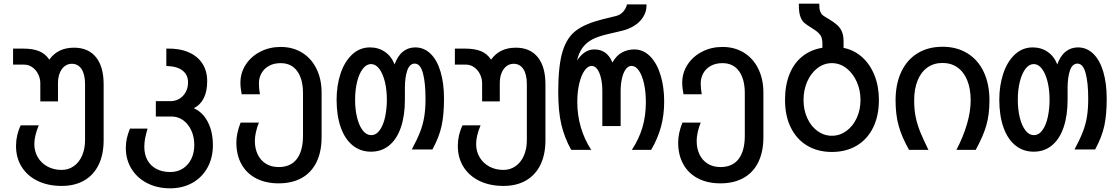

<svg xmlns="http://www.w3.org/2000/svg" viewBox="-20 -814 6040 1043"><path d="M67 -21.5Q67 -80 92.5 -133H190.5Q166.5 -75.5 166.5 -31.5Q166.5 8.5 185.5 40.5Q204.5 72.5 238.2 90.8Q272 109 315 109Q352 109 381 88.5Q410 68 426 31.2Q442 -5.5 442 -52.5V-356.5Q442 -409.5 423.2 -438.5Q404.5 -467.5 370 -467.5Q348 -467.5 331 -454.2Q314 -441 304.5 -417.2Q295 -393.5 295 -362.5V-263H199V-360.5Q199 -388 187.2 -411.5Q175.5 -435 155.2 -449Q135 -463 111 -463H51V-550H105Q159 -550 193.2 -535.8Q227.5 -521.5 247.5 -490Q272 -523.5 305.2 -539.2Q338.5 -555 382 -555Q459.5 -555 501.2 -503.5Q543 -452 543 -356.5V-52.5Q543 25.5 515.8 81.2Q488.5 137 437.2 166.5Q386 196 315 196Q241 196 185 169Q129 142 98 92.8Q67 43.5 67 -21.5Z M663.5 -10.5Q663.5 -37 669 -62Q674.5 -87 686 -115.5H781.5Q771.5 -80.5 767.8 -59.8Q764 -39 764 -16Q764 25.5 781 56.2Q798 87 830 103.8Q862 120.5 905 120.5Q943.5 120.5 973 101.8Q1002.5 83 1019 49.8Q1035.5 16.5 1035.5 -26.5Q1035.5 -69.5 1019.5 -104.8Q1003.5 -140 975.5 -160.5Q947.5 -181 912.5 -181H826.5V-264.5H905.5Q933 -264.5 954.8 -277.8Q976.5 -291 989 -314.2Q1001.5 -337.5 1001.5 -366Q1001.5 -408 971 -431.2Q940.5 -454.5 883.5 -455.5V-550Q953 -552 1003 -530.8Q1053 -509.5 1079.2 -469Q1105.5 -428.5 1105.5 -373Q1105.5 -318 1087 -281Q1068.5 -244 1033 -226Q1081 -205 1108.8 -151.8Q1136.5 -98.5 1136.5 -25Q1136.5 43.5 1107 96.8Q1077.5 150 1024.8 179.5Q972 209 904.5 209Q834.5 209 779.8 181Q725 153 694.2 103Q663.5 53 663.5 -10.5Z M1264 -40Q1264 -89.5 1287 -148H1386.5Q1376.5 -124 1370.5 -97.5Q1364.5 -71 1364.5 -49Q1364.5 -7 1380 25.2Q1395.5 57.5 1424.8 75.5Q1454 93.5 1493.5 93.5Q1559 93.5 1592.5 49.5Q1626 5.5 1626 -77V-308Q1626 -384 1594.5 -427.5Q1563 -471 1504.5 -471Q1468.5 -471 1441.8 -456.5Q1415 -442 1400.8 -416.8Q1386.5 -391.5 1386.5 -361Q1386.5 -333.5 1392 -302H1293Q1291 -312.5 1288.5 -329.8Q1286 -347 1286 -364Q1286 -418.5 1315 -463Q1344 -507.5 1394 -533.2Q1444 -559 1504.5 -559Q1570.5 -559 1621 -528Q1671.5 -497 1699.2 -440.5Q1727 -384 1727 -311V-69Q1727 10 1699.5 66.5Q1672 123 1619.5 152.5Q1567 182 1493.5 182Q1423.5 182 1371.5 155Q1319.5 128 1291.8 78Q1264 28 1264 -40Z M1808.5 -272.5Q1808.5 -349.5 1830 -414.2Q1851.5 -479 1892.8 -517.8Q1934 -556.5 1990 -556.5Q2036 -556.5 2071.2 -532.2Q2106.5 -508 2123.5 -464Q2140 -510.5 2168.8 -533.5Q2197.5 -556.5 2235.5 -556.5Q2283.5 -556.5 2319 -522Q2354.5 -487.5 2373.2 -424.5Q2392 -361.5 2392 -277.5Q2392 -191.5 2379 -130.8Q2366 -70 2329 -2H2217Q2245.5 -55 2261.5 -95.8Q2277.5 -136.5 2284.5 -179.2Q2291.5 -222 2291.5 -277.5Q2291.5 -364.5 2277.5 -416.5Q2263.5 -468.5 2233 -468.5Q2205 -468.5 2192.2 -430.8Q2179.5 -393 2179.5 -336V-272.5Q2179.5 -186 2157.8 -122.2Q2136 -58.5 2094.5 -24.2Q2053 10 1995.5 10Q1938 10 1895.8 -24.2Q1853.5 -58.5 1831 -122.2Q1808.5 -186 1808.5 -272.5ZM2081.5 -272.5Q2081.5 -326.5 2070.5 -370.8Q2059.5 -415 2040 -440.5Q2020.5 -466 1995.5 -466Q1970.5 -466 1950.8 -440.2Q1931 -414.5 1920 -370.2Q1909 -326 1909 -272.5Q1909 -218.5 1920 -174.5Q1931 -130.5 1950.8 -105.2Q1970.5 -80 1996 -80Q2024 -80 2043.5 -107.8Q2063 -135.5 2072.2 -179.5Q2081.5 -223.5 2081.5 -272.5Z M2467 -21.5Q2467 -80 2492.5 -133H2590.5Q2566.5 -75.5 2566.5 -31.5Q2566.5 8.5 2585.5 40.5Q2604.5 72.5 2638.2 90.8Q2672 109 2715 109Q2752 109 2781 88.5Q2810 68 2826 31.2Q2842 -5.5 2842 -52.5V-356.5Q2842 -409.5 2823.2 -438.5Q2804.5 -467.5 2770 -467.5Q2748 -467.5 2731 -454.2Q2714 -441 2704.5 -417.2Q2695 -393.5 2695 -362.5V-263H2599V-360.5Q2599 -388 2587.2 -411.5Q2575.5 -435 2555.2 -449Q2535 -463 2511 -463H2451V-550H2505Q2559 -550 2593.2 -535.8Q2627.5 -521.5 2647.5 -490Q2672 -523.5 2705.2 -539.2Q2738.5 -555 2782 -555Q2859.5 -555 2901.2 -503.5Q2943 -452 2943 -356.5V-52.5Q2943 25.5 2915.8 81.2Q2888.5 137 2837.2 166.5Q2786 196 2715 196Q2641 196 2585 169Q2529 142 2498 92.8Q2467 43.5 2467 -21.5Z M3012.5 -315Q3012.5 -456.5 3035.8 -533.5Q3059 -610.5 3109.5 -648.2Q3160 -686 3254.5 -709.5L3328 -727.5Q3350.5 -733.5 3365.8 -751Q3381 -768.5 3386 -790H3492.5Q3492 -767 3487.5 -751.5Q3483 -736 3472.5 -719.5Q3435.5 -663.5 3349 -644.5L3281 -628.5Q3233.5 -617.5 3201.2 -601.8Q3169 -586 3147 -558Q3125 -530 3114.5 -485.5Q3134.5 -515 3157.5 -530.2Q3180.5 -545.5 3209 -545.5Q3242 -545.5 3266.5 -528.8Q3291 -512 3307 -474.5Q3328.5 -513 3359.2 -529.2Q3390 -545.5 3425 -545.5Q3475.5 -545.5 3512.5 -507.2Q3549.5 -469 3568.8 -404.5Q3588 -340 3588 -263Q3588 -189.5 3570.8 -125.8Q3553.5 -62 3517.5 0H3412.5Q3451.5 -59.5 3470 -122.2Q3488.5 -185 3488.5 -259Q3488.5 -316 3478.2 -361Q3468 -406 3450.2 -431Q3432.5 -456 3411 -456Q3392 -456 3378.5 -436.8Q3365 -417.5 3358.2 -386.2Q3351.5 -355 3351.5 -319.5V-129H3252V-319.5Q3252 -357.5 3245 -388.5Q3238 -419.5 3224.8 -437.8Q3211.5 -456 3194 -456Q3173.5 -456 3155.5 -430.8Q3137.5 -405.5 3126.8 -360.8Q3116 -316 3116 -260Q3116 -189 3135.2 -123Q3154.5 -57 3191.5 0H3083Q3046.5 -65 3029.5 -137Q3012.5 -209 3012.5 -315Z M3664 -40Q3664 -89.5 3687 -148H3786.5Q3776.5 -124 3770.5 -97.5Q3764.5 -71 3764.5 -49Q3764.5 -7 3780 25.2Q3795.5 57.5 3824.8 75.5Q3854 93.5 3893.5 93.5Q3959 93.5 3992.5 49.5Q4026 5.5 4026 -77V-308Q4026 -384 3994.5 -427.5Q3963 -471 3904.5 -471Q3868.5 -471 3841.8 -456.5Q3815 -442 3800.8 -416.8Q3786.5 -391.5 3786.5 -361Q3786.5 -333.5 3792 -302H3693Q3691 -312.5 3688.5 -329.8Q3686 -347 3686 -364Q3686 -418.5 3715 -463Q3744 -507.5 3794 -533.2Q3844 -559 3904.5 -559Q3970.5 -559 4021 -528Q4071.5 -497 4099.2 -440.5Q4127 -384 4127 -311V-69Q4127 10 4099.5 66.5Q4072 123 4019.5 152.5Q3967 182 3893.5 182Q3823.5 182 3771.5 155Q3719.5 128 3691.8 78Q3664 28 3664 -40Z M4244.5 -271Q4244.5 -350.5 4268.5 -410.5Q4292.5 -470.5 4338 -507.2Q4383.5 -544 4447.5 -554.5V-578.5Q4447.5 -608 4435.5 -624.5Q4423.5 -641 4395.5 -658Q4362.5 -678.5 4349 -690Q4335.5 -701.5 4327.2 -725.5Q4319 -749.5 4319.5 -794H4430.5Q4430 -767.5 4435.2 -753Q4440.5 -738.5 4449.2 -731.5Q4458 -724.5 4480.5 -711.5Q4511 -693.5 4528.2 -677.8Q4545.5 -662 4554 -641Q4562.5 -620 4562.5 -589V-554Q4619.5 -542.5 4663 -503.8Q4706.5 -465 4730.5 -404.8Q4754.5 -344.5 4754.5 -271Q4754.5 -185 4723 -121Q4691.5 -57 4633.8 -22.8Q4576 11.5 4499 11.5Q4422.5 11.5 4365 -22.8Q4307.5 -57 4276 -120.8Q4244.5 -184.5 4244.5 -271ZM4654.5 -271Q4654.5 -324.5 4633.8 -370.5Q4613 -416.5 4577.5 -443.8Q4542 -471 4499 -471Q4456 -471 4420.8 -444Q4385.5 -417 4365.2 -371Q4345 -325 4345 -271Q4345 -217 4365.2 -172.5Q4385.5 -128 4420.8 -102.2Q4456 -76.5 4499 -76.5Q4542 -76.5 4577.8 -102.5Q4613.5 -128.5 4634 -173Q4654.5 -217.5 4654.5 -271Z M4845 -268.5Q4845 -358 4876 -423.8Q4907 -489.5 4964.5 -524.8Q5022 -560 5100 -560Q5177.5 -560 5235.2 -524.5Q5293 -489 5324 -423.2Q5355 -357.5 5355 -268.5Q5355 -192 5338 -133Q5321 -74 5280.5 0H5175.5Q5212 -69 5232.5 -138.5Q5253 -208 5253 -268.5Q5253 -331.5 5234.5 -377.2Q5216 -423 5181.5 -447.5Q5147 -472 5100 -472Q5053 -472 5018.2 -447.5Q4983.5 -423 4964.8 -377Q4946 -331 4946 -268.5Q4946 -219 4954.2 -178.8Q4962.5 -138.5 4978.2 -99.2Q4994 -60 5023.5 0H4918Q4878.5 -70.5 4861.8 -130.5Q4845 -190.5 4845 -268.5Z M5408.5 -272.5Q5408.5 -349.5 5430 -414.2Q5451.5 -479 5492.8 -517.8Q5534 -556.5 5590 -556.5Q5636 -556.5 5671.2 -532.2Q5706.5 -508 5723.5 -464Q5740 -510.5 5768.8 -533.5Q5797.5 -556.5 5835.5 -556.5Q5883.5 -556.5 5919 -522Q5954.5 -487.5 5973.2 -424.5Q5992 -361.5 5992 -277.5Q5992 -191.5 5979 -130.8Q5966 -70 5929 -2H5817Q5845.5 -55 5861.5 -95.8Q5877.5 -136.5 5884.5 -179.2Q5891.5 -222 5891.5 -277.5Q5891.5 -364.5 5877.5 -416.5Q5863.5 -468.5 5833 -468.5Q5805 -468.5 5792.2 -430.8Q5779.5 -393 5779.5 -336V-272.5Q5779.5 -186 5757.8 -122.2Q5736 -58.5 5694.5 -24.2Q5653 10 5595.5 10Q5538 10 5495.8 -24.2Q5453.5 -58.5 5431 -122.2Q5408.5 -186 5408.5 -272.5ZM5681.5 -272.5Q5681.5 -326.5 5670.5 -370.8Q5659.5 -415 5640 -440.5Q5620.5 -466 5595.5 -466Q5570.5 -466 5550.8 -440.2Q5531 -414.5 5520 -370.2Q5509 -326 5509 -272.5Q5509 -218.5 5520 -174.5Q5531 -130.5 5550.8 -105.2Q5570.5 -80 5596 -80Q5624 -80 5643.5 -107.8Q5663 -135.5 5672.2 -179.5Q5681.5 -223.5 5681.5 -272.5Z"/></svg>

Font: JuliaMono Medium
Style: Regular
Weight: 500
Monospace: yes
Designer: cormullion
Foundry: corm
Version: Version 0.054; ttfautohint (v1.8.4)